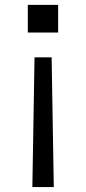

<svg xmlns="http://www.w3.org/2000/svg" viewBox="-20 -549 349 779"><path d="M111.3 210 120.1 -316.4H189.5L198.2 210ZM92.8 -417V-529.3H215.8V-417Z"/></svg>

Font: Gothic A1
Style: Regular
Weight: 400
Designer: HanYang I&C Co.,Ltd.
Foundry: HanYang I&C Co.,Ltd.
Version: Version 2.50